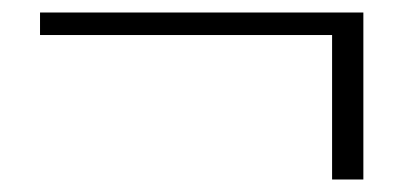

<svg xmlns="http://www.w3.org/2000/svg" viewBox="-20 -350 645 307"><path d="M511 -63V-294H44V-330H561V-63Z"/></svg>

Font: Smooch Sans
Style: Regular
Weight: 400
Designer: Robert E. Leuschke
Foundry: Robert E. Leuschke
Version: Version 1.010; ttfautohint (v1.8.3)